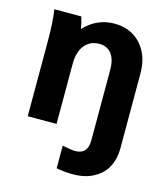

<svg xmlns="http://www.w3.org/2000/svg" viewBox="-110 -607 771 899"><g transform="rotate(15 275.5 -158.0)"><path d="M43.9 -516.1H174.8Q183.6 -487.3 188 -459Q249.5 -523.9 334 -523.9Q413.6 -523.9 462.4 -470.7Q511.2 -417.5 511.2 -329.1V34.2Q511.2 82.5 491.9 121.1Q472.7 159.7 430.2 183.8Q387.7 208 328.1 208Q282.2 208 247.1 200.2V90.8Q291 100.1 309.1 100.1Q370.1 100.1 370.1 32.2V-310.1Q370.1 -359.9 349.1 -387Q328.1 -414.1 290 -414.1Q245.6 -414.1 219.2 -381.6Q192.9 -349.1 192.9 -291V0H53.2V-359.9Q53.2 -459 43.9 -516.1Z"/></g></svg>

Font: LT Superior
Style: Bold
Weight: 400
Designer: Daniel Lyons
Foundry: LyonsType
Version: Version 1.000